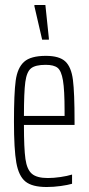

<svg xmlns="http://www.w3.org/2000/svg" viewBox="-20 -742 356 770"><path d="M279 -241H76Q76 -147 82 -104.5Q88 -62 108 -45Q128 -28 172 -28Q195 -28 222.5 -32Q250 -36 269 -42V-5Q252 0 223.5 4Q195 8 167 8Q109 8 82 -14Q55 -36 45.5 -89.5Q36 -143 36 -254Q36 -368 43 -419Q50 -470 76.5 -494Q103 -518 164 -518Q218 -518 242 -495.5Q266 -473 272.5 -421.5Q279 -370 279 -256ZM76 -277H239V-297Q239 -381 232.5 -419.5Q226 -458 211 -470Q196 -482 163 -482Q122 -482 104.5 -468Q87 -454 81.5 -413Q76 -372 76 -277ZM149 -583 118 -717V-722H162L176 -588V-583Z"/></svg>

Font: Saira Ultra Condensed ExLight
Style: Regular
Weight: 200
Width: 1
Designer: Hector Gatti with collaboration of the Omnibus-Type team
Foundry: Omnibus-Type
Version: Version 1.001; ttfautohint (v1.8)